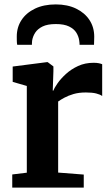

<svg xmlns="http://www.w3.org/2000/svg" viewBox="-20 -850 504 870"><path d="M35.5 0V-59.5L101.5 -67.5V-460.5L37.5 -479V-548.5L193 -568.5H196L222 -549V-527L219 -439.5H222Q226.5 -452 241 -472.8Q255.5 -493.5 279 -515Q302.5 -536.5 334 -551Q365.5 -565.5 404 -565.5Q418 -565.5 427.8 -563.5Q437.5 -561.5 443 -559V-415Q433.5 -422 415.8 -426.5Q398 -431 369 -431Q337 -431 312.8 -423.8Q288.5 -416.5 271.5 -407.2Q254.5 -398 243.5 -390V-68L359.5 -59V0ZM233 -830Q285.5 -830 324.8 -811Q364 -792 385.5 -759.2Q407 -726.5 407 -683.5Q407 -675.5 406.5 -664.5Q406 -653.5 406 -647H340.5Q340.5 -650.5 340.2 -655.5Q340 -660.5 339 -666Q336.5 -684.5 326 -701.8Q315.5 -719 293 -730Q270.5 -741 233 -741Q195 -741 172.5 -729.8Q150 -718.5 139.2 -701.5Q128.5 -684.5 125.5 -665.5Q125 -660.5 124.8 -655.5Q124.5 -650.5 124.5 -647H58Q56.5 -653.5 56.2 -664.5Q56 -675.5 56 -684.5Q56 -726.5 77.5 -759.2Q99 -792 138.8 -811Q178.5 -830 233 -830Z"/></svg>

Font: Merriweather Light 18pt
Style: Bold
Weight: 700
Version: Version 2.100